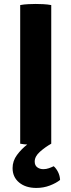

<svg xmlns="http://www.w3.org/2000/svg" viewBox="-20 -708 352 946"><path d="M79.5 -683Q97.5 -686.5 119.8 -687.5Q142 -688.5 156 -688.5Q171.5 -688.5 192.8 -687.5Q214 -686.5 232.5 -683V0Q214 3.5 192.8 4.5Q171.5 5.5 156 5.5Q142 5.5 119.8 4.5Q97.5 3.5 79.5 0ZM159 218Q106.5 218 74.2 191.2Q42 164.5 42 120Q42 85 63.8 55.5Q85.5 26 115.8 2.8Q146 -20.5 171.5 -35Q187.5 -33 205 -23.8Q222.5 -14.5 232.5 0Q203 16.5 177 39.5Q151 62.5 151 88Q151 107 163.5 116.2Q176 125.5 193.5 125.5Q207.5 125.5 221 120.8Q234.5 116 244.5 111Q256.5 121 265.8 139.2Q275 157.5 276 178.5Q257 194 225.8 206Q194.5 218 159 218Z"/></svg>

Font: Signika Negative Light
Style: Bold
Weight: 700
Version: Version 2.001